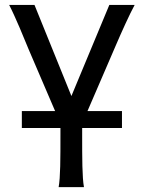

<svg xmlns="http://www.w3.org/2000/svg" viewBox="-20 -518 582 777"><path d="M68.4 0H224.6V26.9C224.6 123 224.6 200.2 217.3 239.3H319.8C312.5 200.2 312.5 123 312.5 26.9V0H473.6V-68.4H334L450.7 -338.9C471.2 -386.7 504.4 -460.4 524.9 -498H422.4L269 -129.4L119.6 -498H17.1C42 -450.2 78.6 -360.8 96.7 -316.4L203.1 -68.4H68.4Z"/></svg>

Font: Andika
Style: Regular
Weight: 400
Designer: Victor Gaultney, Annie Olsen, Julie Remington, Don Collingsworth, Eric Hays
Foundry: SIL International
Version: Version 1.000